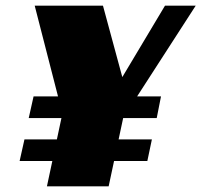

<svg xmlns="http://www.w3.org/2000/svg" viewBox="-20 -655 708 675"><path d="M98 -316H184L102 -635H342L410 -384L560 -635H668L462 -316H546L531 -240H413L397 -165H514L498 -89H381L362 0H145L164 -89H49L66 -165H180L196 -240H81Z"/></svg>

Font: Racing Sans One
Style: Regular
Weight: 400
Designer: Pablo Impallari, Rodrigo Fuenzalida
Foundry: Pablo Impallari, Rodrigo Fuenzalida
Version: Version 1.001; ttfautohint (v0.8) -G 200 -r 50